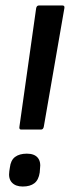

<svg xmlns="http://www.w3.org/2000/svg" viewBox="-20 -675 255 701"><path d="M57 -202Q49 -202 51 -213L112 -645Q114 -655 122 -655H208Q217 -655 215 -645L140 -213Q138 -202 130 -202ZM63 6Q37 6 23.5 -8.5Q10 -23 14 -50L16 -63Q19 -90 35 -102Q51 -114 78 -114Q105 -114 117.5 -99.5Q130 -85 126 -58L125 -45Q121 -18 105.5 -6Q90 6 63 6Z"/></svg>

Font: Sofia Sans Extra Condensed SemiBold
Style: Italic
Weight: 600
Italic angle: -9°
Designer: Botio Nikoltchev, Ani Petrova
Foundry: lettersoup
Version: Version 4.101